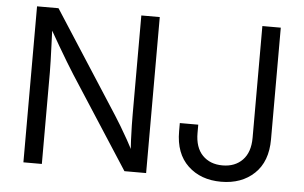

<svg xmlns="http://www.w3.org/2000/svg" viewBox="-51 -805 1412 892"><g transform="rotate(5 654.5 -359.5)"><path d="M86.9 0V-727.5H187L492.7 -253.4Q504.4 -235.4 521 -207.8Q537.6 -180.2 556.4 -146.7Q575.2 -113.3 592.8 -76.2L581.1 -73.2Q577.6 -110.8 575.9 -147.5Q574.2 -184.1 573.7 -215.3Q573.2 -246.6 573.2 -268.1V-727.5H659.2V0H558.1L282.2 -426.8Q265.6 -453.1 247.3 -483.2Q229 -513.2 205.8 -553.2Q182.6 -593.3 150.4 -649.4L165.5 -653.8Q167.5 -601.6 169.2 -557.6Q170.9 -513.7 171.9 -480.5Q172.9 -447.3 172.9 -427.7V0ZM1009.3 9.8Q914.1 9.8 854.5 -46.6Q794.9 -103 794.9 -206.5V-245.1H880.9V-206.5Q880.9 -138.7 916 -102.5Q951.2 -66.4 1009.3 -66.4Q1067.4 -66.4 1102.5 -102.5Q1137.7 -138.7 1137.7 -206.5V-727.5H1223.6V-206.5Q1223.6 -103 1164.1 -46.6Q1104.5 9.8 1009.3 9.8Z"/></g></svg>

Font: V-Inter
Style: Regular-375
Weight: 375
Designer: Rasmus Andersson
Foundry: rsms
Version: Version 4.000;git-4146feb